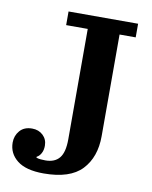

<svg xmlns="http://www.w3.org/2000/svg" viewBox="-81 -759 660 832"><g transform="rotate(10 249.0 -343.0)"><path d="M168 12Q90 12 51.5 -18.5Q13 -49 13 -97Q13 -127 32 -149Q51 -171 86 -171Q115 -171 134 -153Q153 -135 153 -107Q153 -87 145 -73Q137 -59 126 -54V-50Q134 -47 144.5 -46Q155 -45 166 -45Q207 -45 227.5 -70Q248 -95 248 -152V-638H153V-698H459V-638H388V-191Q388 -98 336 -43Q284 12 168 12Z"/></g></svg>

Font: IBM Plex Serif SmBld
Style: Regular
Weight: 600
Designer: Mike Abbink, Paul van der Laan, Pieter van Rosmalen
Foundry: Bold Monday
Version: Version 3.001